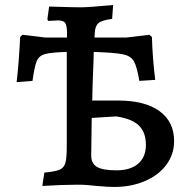

<svg xmlns="http://www.w3.org/2000/svg" viewBox="-20 -733 739 762"><path d="M671 -173Q671 -121 640.5 -79.5Q610 -38 555.5 -14.5Q501 9 433 9Q410 9 364 5Q324 0 288 0Q230 0 148 5L156 -48Q199 -52 216.5 -59.5Q234 -67 239.5 -86.5Q245 -106 245 -153V-527Q182 -525 158.5 -518.5Q135 -512 126 -491Q117 -470 109 -412L46 -407Q55 -483 60 -586L69 -595L160 -584H246V-600Q246 -631 239 -641.5Q232 -652 210 -652L171 -650L168 -657L175 -707L208 -706Q274 -704 302 -704Q330 -704 429 -713L425 -658Q385 -653 371.5 -642Q358 -631 356 -603L355 -584H481L573 -595L583 -586Q585 -507 596 -416L533 -412Q523 -470 511 -490.5Q499 -511 468 -517.5Q437 -524 352 -527L351 -487Q347 -394 346 -334H449Q555 -334 613 -292Q671 -250 671 -173ZM559 -158Q559 -208 531 -235Q503 -262 441 -271L344 -265Q342 -153 342 -116Q342 -84 365 -70.5Q388 -57 442 -57Q498 -57 528.5 -83.5Q559 -110 559 -158Z"/></svg>

Font: Alegreya Medium
Style: Regular
Weight: 500
Designer: Juan Pablo del Peral
Foundry: Huerta Tipografica
Version: Version 2.007; ttfautohint (v1.6)